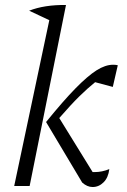

<svg xmlns="http://www.w3.org/2000/svg" viewBox="-20 -747 511 771"><path d="M37 0 178 -666 97 -704Q158 -728 245 -727L99 0ZM165 -257Q234 -342 283 -392Q332 -442 367.5 -464.5Q403 -487 434 -487Q446 -487 453 -485L433 -398L362 -417Q331 -392 298 -359.5Q265 -327 218 -273L352 -56H360Q390 -56 419 -68Q415 -34 396 -15Q377 4 352 4Q330 4 310 -14Z"/></svg>

Font: Piazzolla Light
Style: Italic
Weight: 300
Italic angle: -11.3°
Designer: Juan Pablo del Peral
Foundry: Huerta Tipografica
Version: Version 1.330